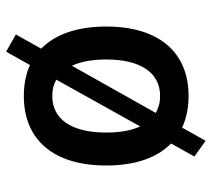

<svg xmlns="http://www.w3.org/2000/svg" viewBox="-52 -573 690 626"><g transform="rotate(-90 293.0 -260.0)"><path d="M147 65.4 189.9 -11.2C219.7 2.4 253.9 9.8 293 9.8C436.5 9.8 519.5 -87.9 519.5 -258.8C519.5 -353 494.1 -425.3 447.3 -470.7L493.7 -553.2L437.5 -585L394 -507.3C364.7 -520.5 331.1 -527.3 293 -527.3C149.4 -527.3 66.4 -429.7 66.4 -258.8C66.4 -164.6 91.3 -92.8 138.2 -47.4L95.7 28.8ZM293 -83C272 -83 253.9 -87.9 237.8 -97.2L391.6 -370.6C404.8 -342.3 412.1 -304.7 412.1 -258.8C412.1 -146.5 369.1 -83 293 -83ZM193.8 -147.9C180.7 -176.3 173.8 -213.4 173.8 -258.8C173.8 -371.1 216.8 -434.6 293 -434.6C313 -434.6 331.1 -430.2 346.2 -421.4Z"/></g></svg>

Font: CaskaydiaCove Nerd Font
Style: Regular
Weight: 400
Designer: Aaron Bell
Foundry: Saja Typeworks
Version: Version 2111.1;Nerd Fonts 2.3.3